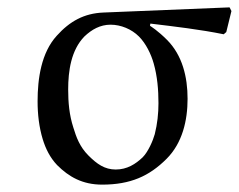

<svg xmlns="http://www.w3.org/2000/svg" viewBox="-20 -496 648 521"><path d="M261 -462C208 -460 169 -438 134 -399C92 -353 82 -283 82 -221C82 -186 86 -151 96 -118C104 -92 116 -68 135 -48C167 -16 204 5 257 5C334 5 385 -18 432 -65C475 -108 489 -169 489 -228C489 -287 475 -346 433 -388C408 -413 390 -424 387 -426L388 -432C454 -424 523 -416 587 -403L594 -409L608 -466L603 -476ZM280 -429C308 -429 337 -417 357 -397C376 -378 390 -349 397 -324C407 -289 410 -252 410 -216C410 -188 407 -160 400 -132C395 -114 382 -84 367 -69C348 -51 325 -36 294 -36C264 -36 243 -51 220 -74C196 -98 187 -124 179 -150C168 -184 165 -218 165 -253C165 -304 173 -360 209 -397C229 -416 252 -429 280 -429Z"/></svg>

Font: Neo Euler
Style: Euler
Weight: 500
Designer: Hermann Zapf
Version: Version 000.002